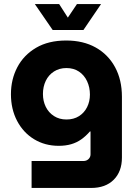

<svg xmlns="http://www.w3.org/2000/svg" viewBox="-20 -725 671 948"><path d="M136 203V70H392Q407 70 417 60.5Q427 51 427 37V-76H424Q404 -53 381.5 -37Q359 -21 331.5 -13Q304 -5 270 -5Q202 -5 148.5 -37.5Q95 -70 64.5 -128Q34 -186 34 -260Q34 -333 65.5 -393Q97 -453 158 -489Q219 -525 307 -525Q391 -525 452.5 -490.5Q514 -456 548 -393.5Q582 -331 582 -247V53Q582 122 541.5 162.5Q501 203 430 203ZM308 -135Q344 -135 370 -151.5Q396 -168 410 -196Q424 -224 424 -258Q424 -294 410 -324Q396 -354 370 -371.5Q344 -389 308 -389Q273 -389 246.5 -372Q220 -355 206 -326Q192 -297 192 -261Q192 -226 206 -197.5Q220 -169 246.5 -152Q273 -135 308 -135ZM240 -577 152 -705H272L315 -638L360 -705H479L392 -577Z"/></svg>

Font: MuseoModerno Thin
Style: Bold
Weight: 700
Version: Version 1.003